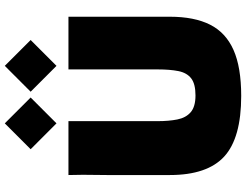

<svg xmlns="http://www.w3.org/2000/svg" viewBox="-132 -880 1023 798"><g transform="rotate(-90 379.0 -481.5)"><path d="M379 10Q204 10 127 -60.5Q50 -131 50 -287V-547L51 -648L50 -708H274V-337Q274 -291 281 -255.5Q288 -220 311 -200Q334 -180 381 -180Q429 -180 452 -198Q475 -216 482 -251Q489 -286 489 -337V-708H708V-287Q708 -185 675 -119.5Q642 -54 570 -22Q498 10 379 10ZM264.8 -757.7 157.3 -865.1 264.8 -972.6 372.2 -865.1ZM503.8 -757.7 396.3 -865.1 503.8 -972.6 611.2 -865.1Z"/></g></svg>

Font: Rowdies
Style: Bold
Weight: 700
Designer: Jaikishan Patel
Version: Version 1.000; ttfautohint (v1.8.3)